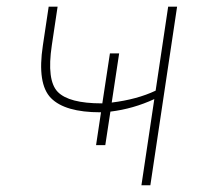

<svg xmlns="http://www.w3.org/2000/svg" viewBox="-20 -548 588 568"><path d="M276.9 -215.8Q172.4 -215.8 130.9 -257.8Q89.4 -299.8 106.9 -414.1L124 -528.3H150.4L133.3 -414.1Q117.7 -310.1 150.9 -276.1Q184.1 -242.2 280.8 -242.2Q281.7 -242.2 282.7 -242.2L305.2 -390.1H332.5L310.5 -244.6Q385.7 -253.9 440.4 -279.8L477.5 -528.3H503.9L424.8 0H398.4L436.5 -254.9Q374.5 -226.1 306.6 -217.8L291.5 -118.7H264.2L278.8 -215.8Q277.8 -215.8 276.9 -215.8Z"/></svg>

Font: Roboto-ThinItalic
Style: Italic
Weight: 250
Italic angle: -12°
Designer: Google
Version: Version 1.100141; 2013; ttfautohint (v0.94.14-c901) -l 8 -r 